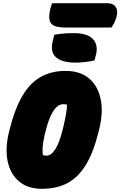

<svg xmlns="http://www.w3.org/2000/svg" viewBox="-20 -1165 756 1205"><path d="M321 -947Q351 -952 378 -954.5Q405 -957 442 -957Q530 -957 564 -919Q598 -881 582 -820L573 -786Q544 -779 514 -775.5Q484 -772 452 -772Q370 -772 331.5 -805.5Q293 -839 312 -912ZM392 -720Q483 -720 539 -672.5Q595 -625 612 -542Q629 -459 602 -352L598 -336Q567 -209 519 -130.5Q471 -52 403.5 -16Q336 20 243 20Q155 20 100 -26Q45 -72 28 -153Q11 -234 37 -339L41 -355Q74 -485 121.5 -565Q169 -645 236 -682.5Q303 -720 392 -720ZM259 -312Q249 -268 247.5 -239Q246 -210 249 -192Q258 -188 272 -188Q301 -188 328 -230Q355 -272 377 -366L380 -379Q391 -426 395.5 -455.5Q400 -485 401 -508Q397 -509 391 -510Q385 -511 377 -511Q305 -511 262 -325ZM308 -1145H650Q692 -1145 707 -1120Q722 -1095 711 -1059Q703 -1032 695 -1017.5Q687 -1003 679 -992H393Q326 -992 304 -1014.5Q282 -1037 292 -1092Q298 -1124 308 -1145Z"/></svg>

Font: Recursive Mn Csl St XBk
Style: Italic
Weight: 1000
Italic angle: -15°
Monospace: yes
Version: Version 1.079;hotconv 1.0.112;makeotfexe 2.5.65598; ttfautoh